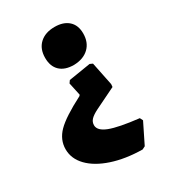

<svg xmlns="http://www.w3.org/2000/svg" viewBox="-136 -583 592 666"><g transform="rotate(-30 160.0 -250.5)"><path d="M239 -334 258 -241 257 -230 173 -189Q153 -179 144 -169.5Q135 -160 135 -147Q135 -125 170 -111.5Q205 -98 285 -89L291 -77L251 4L239 10Q171 9 118.5 -8.5Q66 -26 37 -56Q8 -86 8 -124Q8 -162 37 -191.5Q66 -221 142 -260L145 -264L134 -315L141 -325L228 -339ZM262 -442Q262 -406 240 -385Q218 -364 180 -363Q144 -363 124.5 -381.5Q105 -400 105 -434Q105 -470 127 -490.5Q149 -511 187 -511Q222 -511 242 -493Q262 -475 262 -442Z"/></g></svg>

Font: Alegreya SC ExtraBold
Style: Regular
Weight: 800
Designer: Juan Pablo del Peral
Foundry: Huerta Tipografica
Version: Version 2.007; ttfautohint (v1.6)